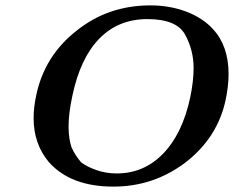

<svg xmlns="http://www.w3.org/2000/svg" viewBox="-20 -684 870 714"><path d="M115 -331Q146 -477 265 -570Q325 -618 393.5 -641Q462 -664 539 -664Q611 -664 672 -641Q733 -618 772 -576Q830 -513 830 -409Q830 -364 819 -312Q789 -172 670 -80Q551 10 402 10Q242 10 161 -82Q105 -149 105 -245Q105 -286 115 -331ZM249 -327Q235 -263 235 -213Q235 -167 247 -133V-134Q259 -107 282 -80Q305 -63 340 -51Q375 -39 414 -39Q515 -39 586.5 -112.5Q658 -186 687 -320Q700 -382 700 -431Q700 -497 668.5 -555Q637 -613 528 -613Q420 -613 349 -540Q278 -467 249 -327Z"/></svg>

Font: New Athena Unicode
Style: Bold Italic
Weight: 700
Designer: J. Rusten 1997; rev. by R. Hancock 2001, 2002, rev. by D. Mastronarde 2002-2021
Foundry: Society for Classical Studies (formerly American Philological Association)
Version: Version 5.008